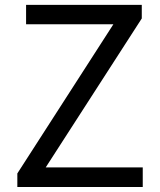

<svg xmlns="http://www.w3.org/2000/svg" viewBox="-20 -753 643 773"><path d="M49.8 0V-54.7L436.5 -655.3H85V-733.4H550.8V-678.7L164.1 -79.1H554.7V0Z"/></svg>

Font: Taipei Sans TC Beta
Style: Regular
Weight: 400
Designer: JT Foundry
Foundry: JT Foundry
Version: Version 1.000